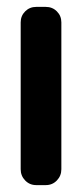

<svg xmlns="http://www.w3.org/2000/svg" viewBox="-20 -537 238 557"><path d="M158 -46Q158 -27 145 -13.5Q132 0 113 0H85Q66 0 53 -13.5Q40 -27 40 -46V-472Q40 -491 53 -504Q66 -517 85 -517H113Q132 -517 145 -504Q158 -491 158 -472Z"/></svg>

Font: Monomaniac One
Style: Regular
Weight: 400
Version: Version 1.000; ttfautohint (v1.8.3)